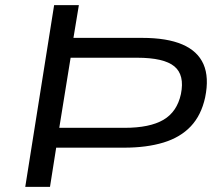

<svg xmlns="http://www.w3.org/2000/svg" viewBox="-20 -725 842 745"><path d="M78 0 190 -705H286L265 -578H532Q628 -578 687.5 -552.5Q747 -527 769.5 -476Q792 -425 776 -347Q761 -278 720.5 -235Q680 -192 614.5 -172Q549 -152 461 -152H198L174 0ZM210 -229H463Q561 -229 614 -260Q667 -291 682 -360Q697 -434 656.5 -467.5Q616 -501 512 -501H254Z"/></svg>

Font: Nunito Sans 10pt Expanded
Style: Italic
Weight: 400
Width: 7
Italic angle: -9°
Designer: Vernon Adams
Foundry: Vernon Adams
Version: Version 3.101;gftools[0.9.27]